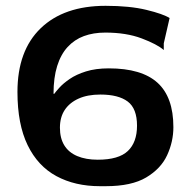

<svg xmlns="http://www.w3.org/2000/svg" viewBox="-20 -630 656 660"><path d="M323 10Q238 10 174 -24.5Q110 -59 75 -131Q40 -203 40 -314Q40 -456 120 -533Q200 -610 343 -610Q426 -610 483.5 -596Q541 -582 563 -568L543 -481V-458Q520 -478 467 -498Q414 -518 342 -518Q301 -518 268.5 -506Q236 -494 212.5 -468.5Q189 -443 176.5 -403Q164 -363 164 -308L166 -307Q171 -314 184 -328.5Q197 -343 219.5 -358.5Q242 -374 275.5 -384.5Q309 -395 354 -395Q467 -395 521.5 -345.5Q576 -296 576 -193Q576 -143 554.5 -96.5Q533 -50 482.5 -20Q432 10 344 10ZM316 -81Q388 -81 419.5 -111Q451 -141 451 -198Q451 -257 419 -281Q387 -305 325 -305Q281 -305 250 -291Q219 -277 202.5 -252Q186 -227 186 -191Q186 -155 201 -130.5Q216 -106 245.5 -93.5Q275 -81 316 -81Z"/></svg>

Font: Red Rose Medium
Style: Regular
Weight: 500
Designer: Jaikishan Patel
Version: Version 2.000